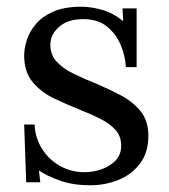

<svg xmlns="http://www.w3.org/2000/svg" viewBox="-20 -536 503 572"><path d="M249 16Q199 16 160 2.5Q121 -11 96 -28L100 7H58L52 -165H83Q85 -124 106 -91.5Q127 -59 160 -41Q193 -23 231 -23Q257 -23 282 -31.5Q307 -40 324 -57.5Q341 -75 341 -102Q341 -130 324.5 -148.5Q308 -167 281 -181Q254 -195 223 -207Q183 -223 143.5 -241.5Q104 -260 78 -290.5Q52 -321 52 -371Q52 -392 60 -417Q68 -442 87 -464.5Q106 -487 139 -501.5Q172 -516 223 -516Q250 -516 283 -507Q316 -498 347 -473L345 -511H387V-336H355Q353 -371 339 -403.5Q325 -436 298 -457.5Q271 -479 228 -479Q182 -479 156 -456Q130 -433 130 -403Q130 -372 149.5 -351.5Q169 -331 200 -316Q231 -301 266 -287Q304 -271 340 -252Q376 -233 399 -204.5Q422 -176 422 -131Q422 -81 396.5 -48Q371 -15 331.5 0.5Q292 16 249 16Z"/></svg>

Font: Lora
Style: Regular
Weight: 400
Designer: Olga Karpushina, Alexei Vanyashin (Cyrillic)
Foundry: Cyreal
Version: Version 3.005; ttfautohint (v1.8.4.7-5d5b)